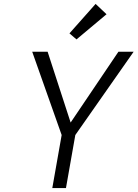

<svg xmlns="http://www.w3.org/2000/svg" viewBox="-20 -964 705 984"><path d="M665 -699 366 -272 318 0H248L296 -272L145 -699H224L342 -336L587 -699ZM336 -793 470 -944 526 -891 372 -762Z"/></svg>

Font: Fz Poppins Light
Style: Italic
Weight: 300
Italic angle: -10°
Designer: Ninad Kale (Devanagari), Jonny Pinhorn (Latin)
Foundry: Indian Type Foundry
Version: Vit hóa bi Vntype.Com & FontZin.Com